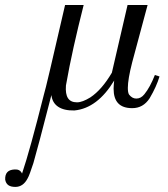

<svg xmlns="http://www.w3.org/2000/svg" viewBox="-137 -423 660 755"><path d="M472 -128C459.4 -96 445.7 -70.9 430.9 -52.6C421.7 -41.1 411.4 -35.4 398.9 -35.4C387.4 -35.4 378.3 -41.1 370.3 -51.4C366.9 -57.1 365.7 -66.3 365.7 -77.7C365.7 -99.4 371.4 -133.7 382.9 -178.3L443.4 -403.4H364.6L302.9 -137.1C276.6 -92.6 249.1 -60.6 218.3 -40C197.7 -27.4 180.6 -20.6 165.7 -20.6C132.6 -20.6 118.9 -42.3 122.3 -86.9C139.4 -185.1 163.4 -290.3 192 -403.4H118.9C68.6 -185.1 41.1 -67.4 35.4 -50.3C-1.1 94.9 -29.7 198.9 -50.3 259.4C-56 246.9 -66.3 242.3 -80 243.4C-105.1 244.6 -117.7 257.1 -116.6 283.4C-113.1 302.9 -100.6 312 -76.6 312C-56 312 -40 300.6 -28.6 278.9C-22.9 269.7 -16 249.1 -5.7 218.3C4.6 182.9 28.6 93.7 65.1 -49.1C69.7 -9.1 100.6 12.6 155.4 11.4C216 5.7 268.6 -34.3 312 -106.3C310.9 -94.9 309.7 -84.6 309.7 -74.3C309.7 -22.9 333.7 2.3 382.9 2.3C411.4 2.3 434.3 -10.3 451.4 -36.6C469.7 -67.4 482.3 -96 490.3 -122.3Z"/></svg>

Font: GFS Goschen
Style: Italic
Weight: 400
Designer: George D. Matthiopoulos
Foundry: George D. Matthiopoulos
Version: Fontographer 4.7 9/28/09 FG4M≠0000002248